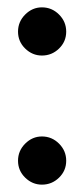

<svg xmlns="http://www.w3.org/2000/svg" viewBox="-20 -492 229 522"><path d="M94 10Q68 10 48.5 -9Q29 -28 29 -55Q29 -82 48.5 -101.5Q68 -121 94 -121Q121 -121 140.5 -101.5Q160 -82 160 -55Q160 -28 140.5 -9Q121 10 94 10ZM94 -341Q68 -341 48.5 -360Q29 -379 29 -406Q29 -433 48.5 -452.5Q68 -472 94 -472Q121 -472 140.5 -452.5Q160 -433 160 -406Q160 -379 140.5 -360Q121 -341 94 -341Z"/></svg>

Font: Roundo Medium
Style: Regular
Weight: 500
Designer: Namrata Goyal (Gurmukhi), Shiva Nallaperumal (Latin)
Foundry: Indian Type Foundry
Version: Version 1.000;PS 1.0;hotconv 1.0.88;makeotf.lib2.5.647800